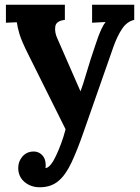

<svg xmlns="http://www.w3.org/2000/svg" viewBox="-20 -520 591 811"><path d="M148 271Q110 271 83.5 248.5Q57 226 57 189Q57 162 74.5 141.5Q92 121 120 120Q142 119 157.5 134.5Q173 150 173 177Q173 180 173 183Q173 186 172 190Q174 190 177 189Q186 186 196.5 172.5Q207 159 217 137Q228 114 238.5 85.5Q249 57 257 26L99 -291Q71 -347 62.5 -375.5Q54 -404 51 -426L5 -424V-500H254V-436Q217 -432 213.5 -408Q210 -384 222 -358L320 -134Q330 -160 346 -214.5Q362 -269 384 -333Q388 -346 394.5 -363.5Q401 -381 409 -398.5Q417 -416 426 -427L369 -424V-500H547V-436Q516 -429 495.5 -398Q475 -367 459 -322L334 35Q306 116 281 168.5Q256 221 225 246Q194 271 148 271Z"/></svg>

Font: Lora
Style: Weight 700
Weight: 700
Designer: Olga Karpushina, Alexei Vanyashin (Cyrillic)
Foundry: Cyreal
Version: Version 3.001